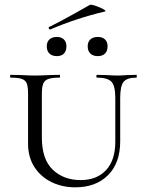

<svg xmlns="http://www.w3.org/2000/svg" viewBox="-20 -788 618 821"><path d="M395 -456Q392 -456 392 -462Q392 -468 395 -468L435 -467Q465 -465 483 -465Q497 -465 525 -467L563 -468Q565 -468 565 -462Q565 -456 563 -456Q523 -456 508.5 -438Q494 -420 494 -370V-184Q494 -91 442 -39Q390 13 302 13Q246 13 200 -9.5Q154 -32 127 -74Q100 -116 100 -174V-387Q100 -417 94.5 -431Q89 -445 73.5 -450.5Q58 -456 26 -456Q23 -456 23 -462Q23 -468 26 -468L71 -467Q107 -465 128 -465Q153 -465 191 -467L234 -468Q237 -468 237 -462Q237 -456 234 -456Q202 -456 186 -450Q170 -444 164.5 -429.5Q159 -415 159 -385V-200Q159 -107 205.5 -62.5Q252 -18 325 -18Q394 -18 433.5 -60.5Q473 -103 473 -182V-370Q473 -420 457 -438Q441 -456 395 -456ZM194 -662Q190 -662 188.5 -667Q187 -672 191 -673Q223 -688 302 -732Q355 -762 364 -767Q368 -770 387.5 -763.5Q407 -757 421.5 -749Q436 -741 429 -739Q307 -710 195 -662ZM180 -590Q180 -609 191.5 -619.5Q203 -630 223 -630Q242 -630 253 -619.5Q264 -609 264 -590Q264 -570 253.5 -559Q243 -548 223 -548Q203 -548 191.5 -559Q180 -570 180 -590ZM355 -590Q355 -609 366.5 -619.5Q378 -630 398 -630Q418 -630 429 -619.5Q440 -609 440 -590Q440 -570 429 -559Q418 -548 398 -548Q378 -548 366.5 -559Q355 -570 355 -590Z"/></svg>

Font: Cormorant SC
Style: Regular
Weight: 400
Designer: Christian Thalmann (Catharsis Fonts)
Foundry: Catharsis Fonts
Version: Version 4.000